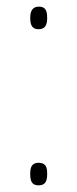

<svg xmlns="http://www.w3.org/2000/svg" viewBox="-20 -552 232 578"><path d="M71 -498C71 -478 76 -464 96 -464C116 -464 122 -477 122 -498C122 -520 117 -532 97 -532C76 -532 71 -516 71 -498ZM71 -29C71 -10 74 6 96 6C119 6 122 -10 122 -29C122 -47 119 -62 96 -62C75 -62 71 -47 71 -29Z"/></svg>

Font: Noto Sans Arabic UI Cn Th
Style: Regular
Weight: 100
Width: 3
Designer: Monotype Design Team, Nadine Chahine and Nizar Qandah
Foundry: Monotype Imaging Inc.
Version: Version 2.010